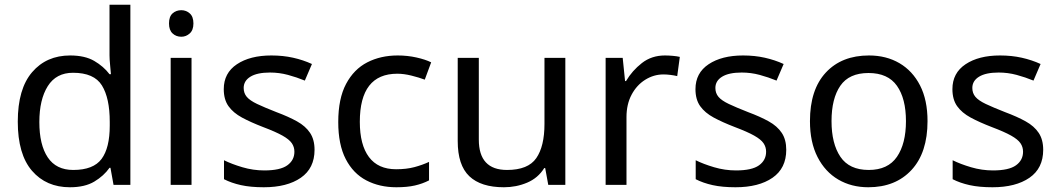

<svg xmlns="http://www.w3.org/2000/svg" viewBox="-20 -780 4466 810"><path d="M275 10Q175 10 115 -59.5Q55 -129 55 -267Q55 -405 115.5 -475.5Q176 -546 276 -546Q338 -546 377.5 -523Q417 -500 442 -467H448Q447 -480 444.5 -505.5Q442 -531 442 -546V-760H530V0H459L446 -72H442Q418 -38 378 -14Q338 10 275 10ZM289 -63Q374 -63 408.5 -109.5Q443 -156 443 -250V-266Q443 -366 410 -419.5Q377 -473 288 -473Q217 -473 181.5 -416.5Q146 -360 146 -265Q146 -169 181.5 -116Q217 -63 289 -63Z M745 -737Q765 -737 780.5 -723.5Q796 -710 796 -681Q796 -653 780.5 -639Q765 -625 745 -625Q723 -625 708 -639Q693 -653 693 -681Q693 -710 708 -723.5Q723 -737 745 -737ZM788 -536V0H700V-536Z M1307 -148Q1307 -70 1249 -30Q1191 10 1093 10Q1037 10 996.5 1Q956 -8 925 -24V-104Q957 -88 1002.5 -74.5Q1048 -61 1095 -61Q1162 -61 1192 -82.5Q1222 -104 1222 -140Q1222 -160 1211 -176Q1200 -192 1171.5 -208Q1143 -224 1090 -244Q1038 -264 1001 -284Q964 -304 944 -332Q924 -360 924 -404Q924 -472 979.5 -509Q1035 -546 1125 -546Q1174 -546 1216.5 -536.5Q1259 -527 1296 -510L1266 -440Q1232 -454 1195 -464Q1158 -474 1119 -474Q1065 -474 1036.5 -456.5Q1008 -439 1008 -409Q1008 -387 1021 -371.5Q1034 -356 1064.5 -341.5Q1095 -327 1146 -307Q1197 -288 1233 -268Q1269 -248 1288 -219.5Q1307 -191 1307 -148Z M1652 10Q1581 10 1525.5 -19Q1470 -48 1438.5 -109Q1407 -170 1407 -265Q1407 -364 1440 -426Q1473 -488 1529.5 -517Q1586 -546 1658 -546Q1699 -546 1737 -537.5Q1775 -529 1799 -517L1772 -444Q1748 -453 1716 -461Q1684 -469 1656 -469Q1498 -469 1498 -266Q1498 -169 1536.5 -117.5Q1575 -66 1651 -66Q1695 -66 1728.5 -75Q1762 -84 1790 -97V-19Q1763 -5 1730.5 2.5Q1698 10 1652 10Z M2365 -536V0H2293L2280 -71H2276Q2250 -29 2204 -9.5Q2158 10 2106 10Q2009 10 1960 -36.5Q1911 -83 1911 -185V-536H2000V-191Q2000 -63 2119 -63Q2208 -63 2242.5 -113Q2277 -163 2277 -257V-536Z M2785 -546Q2800 -546 2817.5 -544.5Q2835 -543 2848 -540L2837 -459Q2824 -462 2808.5 -464Q2793 -466 2779 -466Q2738 -466 2702 -443.5Q2666 -421 2644.5 -380.5Q2623 -340 2623 -286V0H2535V-536H2607L2617 -438H2621Q2647 -482 2688 -514Q2729 -546 2785 -546Z M3297 -148Q3297 -70 3239 -30Q3181 10 3083 10Q3027 10 2986.5 1Q2946 -8 2915 -24V-104Q2947 -88 2992.5 -74.5Q3038 -61 3085 -61Q3152 -61 3182 -82.5Q3212 -104 3212 -140Q3212 -160 3201 -176Q3190 -192 3161.5 -208Q3133 -224 3080 -244Q3028 -264 2991 -284Q2954 -304 2934 -332Q2914 -360 2914 -404Q2914 -472 2969.5 -509Q3025 -546 3115 -546Q3164 -546 3206.5 -536.5Q3249 -527 3286 -510L3256 -440Q3222 -454 3185 -464Q3148 -474 3109 -474Q3055 -474 3026.5 -456.5Q2998 -439 2998 -409Q2998 -387 3011 -371.5Q3024 -356 3054.5 -341.5Q3085 -327 3136 -307Q3187 -288 3223 -268Q3259 -248 3278 -219.5Q3297 -191 3297 -148Z M3893 -269Q3893 -136 3825.5 -63Q3758 10 3643 10Q3572 10 3516.5 -22.5Q3461 -55 3429 -117.5Q3397 -180 3397 -269Q3397 -402 3464 -474Q3531 -546 3646 -546Q3719 -546 3774.5 -513.5Q3830 -481 3861.5 -419.5Q3893 -358 3893 -269ZM3488 -269Q3488 -174 3525.5 -118.5Q3563 -63 3645 -63Q3726 -63 3764 -118.5Q3802 -174 3802 -269Q3802 -364 3764 -418Q3726 -472 3644 -472Q3562 -472 3525 -418Q3488 -364 3488 -269Z M4381 -148Q4381 -70 4323 -30Q4265 10 4167 10Q4111 10 4070.5 1Q4030 -8 3999 -24V-104Q4031 -88 4076.5 -74.5Q4122 -61 4169 -61Q4236 -61 4266 -82.5Q4296 -104 4296 -140Q4296 -160 4285 -176Q4274 -192 4245.5 -208Q4217 -224 4164 -244Q4112 -264 4075 -284Q4038 -304 4018 -332Q3998 -360 3998 -404Q3998 -472 4053.5 -509Q4109 -546 4199 -546Q4248 -546 4290.5 -536.5Q4333 -527 4370 -510L4340 -440Q4306 -454 4269 -464Q4232 -474 4193 -474Q4139 -474 4110.5 -456.5Q4082 -439 4082 -409Q4082 -387 4095 -371.5Q4108 -356 4138.5 -341.5Q4169 -327 4220 -307Q4271 -288 4307 -268Q4343 -248 4362 -219.5Q4381 -191 4381 -148Z"/></svg>

Font: Noto Sans Thai Looped
Style: Regular
Weight: 400
Designer: Sasikarn Vongin, Ben Mitchell
Foundry: The Fontpad Ltd
Version: Version 1.001; ttfautohint (v1.8.4.7-5d5b)